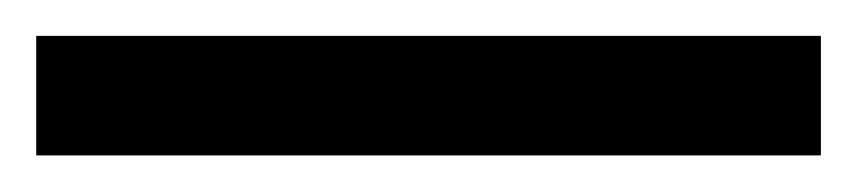

<svg xmlns="http://www.w3.org/2000/svg" viewBox="-22 70 473 106"><path d="M431.2 89.8H-2V155.8H431.2Z"/></svg>

Font: Samim Medium
Style: Regular
Weight: 500
Foundry: DejaVu fonts team - Redesigned by Saber Rastikerdar
Version: Version 4.0.5